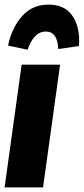

<svg xmlns="http://www.w3.org/2000/svg" viewBox="-23 -814 364 834"><path d="M238 -533 164 0H-3L71 -533ZM12 -616Q29 -695 73.5 -744.5Q118 -794 188 -794Q255 -794 288 -750Q321 -706 321 -636Q321 -622 320 -614L230 -601Q227 -677 176 -677Q149 -677 129 -656Q109 -635 97 -598Z"/></svg>

Font: Fira Sans Extra Condensed ExtraBold
Style: Italic
Weight: 800
Width: 3
Italic angle: -8°
Designer: Carrois Corporate & Edenspiekermann AG
Foundry: Carrois Corporate GbR & Edenspiekermann AG
Version: Version 4.203